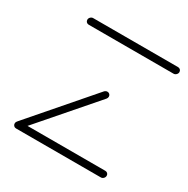

<svg xmlns="http://www.w3.org/2000/svg" viewBox="-125 -629 725 740"><g transform="rotate(30 238.0 -258.5)"><path d="M433.3 -17Q433.3 -10 428.3 -5Q423.3 0 417 0H39.3Q33.3 0 29.3 -4.1Q25.2 -8.1 25.2 -14.1Q25.2 -20.7 30.2 -25.7Q35.2 -30.7 41.9 -30.7H419.3Q425.2 -30.7 429.3 -26.7Q433.3 -22.6 433.3 -17ZM40.7 -2.2Q34.8 -2.2 30.9 -6.1Q27 -10 27 -15.9Q27 -22.2 30.7 -26.7L261.5 -293.3Q267 -298.9 274.1 -298.9Q280 -298.9 284.1 -294.8Q288.1 -290.7 288.1 -284.8Q288.1 -278.9 284.1 -274.1L53 -7.8Q49.3 -2.2 40.7 -2.2ZM476.3 -503Q476.3 -496.3 471.1 -491.3Q465.9 -486.3 459.6 -486.3H81.9Q75.9 -486.3 71.9 -490.4Q67.8 -494.4 67.8 -500.4Q67.8 -507 72.8 -512Q77.8 -517 84.4 -517H462.2Q468.1 -517 472.2 -513Q476.3 -508.9 476.3 -503Z"/></g></svg>

Font: 26F Galaxy Sans Ultra Light
Style: Italic
Weight: 200
Italic angle: -5°
Designer: C₂₉H₂₅N₃O₅
Version: Version 1.200